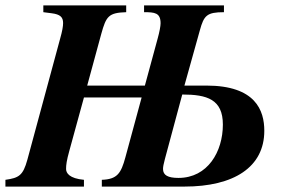

<svg xmlns="http://www.w3.org/2000/svg" viewBox="-52 -689 1054 709"><path d="M621 -340C713 -340 771 -322 771 -229C771 -129 715 -32 607 -32C568 -32 550 -42 550 -65C550 -73 552 -83 557 -102ZM629 -373 686 -577C701 -632 712 -644 775 -644V-669H480V-644C519 -644 541 -642 541 -603C541 -593 537 -571 530 -546L483 -373H270L322 -564C340 -629 349 -642 414 -644V-669H108V-644L139 -640C170 -636 181 -626 181 -604C181 -592 178 -574 170 -546L49 -99C33 -41 18 -32 -32 -25V0H258V-25C204 -30 192 -50 192 -65C192 -80 194 -96 204 -132L258 -329H471L411 -108C395 -49 381 -27 324 -25V0H629C812 0 924 -72 924 -206C924 -281 892 -373 710 -373Z"/></svg>

Font: XITS
Style: Bold Italic
Weight: 700
Italic angle: -16.33°
Designer: MicroPress Inc., with final additions and corrections provided by Coen Hoffman, Elsevier (retired)
Version: Version 1.302